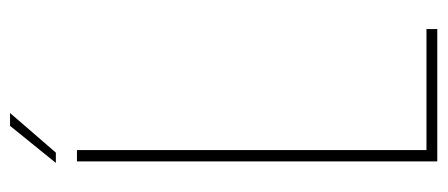

<svg xmlns="http://www.w3.org/2000/svg" viewBox="-268 -602 870 373"><g transform="rotate(-90 166.5 -415.0)"><path d="M109 -830H134L57 -741H37ZM297 0H40V-700H62V-21H297Z"/></g></svg>

Font: Bebas Neue Light
Style: Regular
Weight: 300
Designer: Ryoichi Tsunekawa
Foundry: Ryoichi Tsunekawa
Version: Version 1.003;PS 001.003;hotconv 1.0.70;makeotf.lib2.5.58329